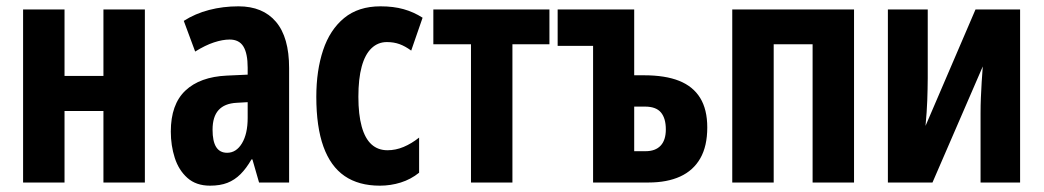

<svg xmlns="http://www.w3.org/2000/svg" viewBox="-20 -577 3299 607"><path d="M184 -547V-337H307V-547H438V0H307V-226H184V0H53V-547Z M734 -557Q811 -557 852.5 -508Q894 -459 894 -362V0H799L778 -73H775Q759 -45 740.5 -26.5Q722 -8 699 1Q676 10 644 10Q600 10 572.5 -14.5Q545 -39 532.5 -78Q520 -117 520 -161Q520 -247 566 -290.5Q612 -334 697 -338L763 -341V-363Q763 -408 749.5 -430Q736 -452 706 -452Q684 -452 656.5 -443Q629 -434 597 -414L561 -511Q597 -534 641 -545.5Q685 -557 734 -557ZM728 -252Q690 -250 671 -229Q652 -208 652 -167Q652 -130 663.5 -112Q675 -94 698 -94Q727 -94 745 -124Q763 -154 763 -204V-254Z M1181 10Q1114 10 1069.5 -20.5Q1025 -51 1002.5 -113.5Q980 -176 980 -271Q980 -354 1001.5 -418.5Q1023 -483 1068 -520Q1113 -557 1183 -557Q1224 -557 1256 -548Q1288 -539 1316 -521L1280 -417Q1261 -431 1243 -437.5Q1225 -444 1203 -444Q1175 -444 1154.5 -424.5Q1134 -405 1123.5 -366.5Q1113 -328 1113 -271Q1113 -215 1123.5 -177Q1134 -139 1154.5 -120.5Q1175 -102 1205 -102Q1231 -102 1256 -112.5Q1281 -123 1305 -142V-31Q1279 -10 1247 0Q1215 10 1181 10Z M1717 -437H1600V0H1469V-437H1350V-547H1717Z M1985 -547V-339H2016Q2083 -339 2127 -321.5Q2171 -304 2193.5 -267.5Q2216 -231 2216 -174Q2216 -115 2194 -76.5Q2172 -38 2130.5 -19Q2089 0 2030 0H1855V-432H1743V-547ZM2019 -240H1985V-99H2021Q2052 -99 2068.5 -116.5Q2085 -134 2085 -168Q2085 -203 2069.5 -221.5Q2054 -240 2019 -240Z M2680 -547V0H2549V-437H2426V0H2295V-547Z M2913 -330Q2913 -312 2912.5 -294.5Q2912 -277 2911.5 -259.5Q2911 -242 2909.5 -222Q2908 -202 2906 -179L3064 -547H3205V0H3080V-220Q3080 -244 3081 -268Q3082 -292 3083.5 -317Q3085 -342 3087 -367L2928 0H2787V-547H2913Z"/></svg>

Font: Noto Sans Display ExtraCondensed
Style: Bold
Weight: 700
Width: 2
Designer: Monotype Design Team
Foundry: Monotype Imaging Inc.
Version: Version 2.003